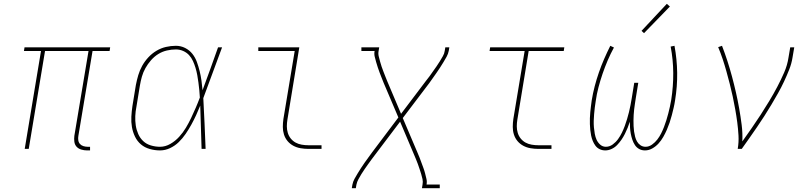

<svg xmlns="http://www.w3.org/2000/svg" viewBox="-20 -777 4240 1002"><path d="M434 8Q419 8 404 3.5Q389 -1 379.5 -11.5Q370 -22 368 -37.5Q366 -53 368 -68L442 -511H215L130 0H109L194 -511H105L108 -530H555L552 -511H463L389 -68Q387 -57 388.5 -45.5Q390 -34 397 -26Q404 -18 415 -14.5Q426 -11 437 -11H450V8Z M815 8Q788 8 761.5 0.5Q735 -7 715.5 -23.5Q696 -40 684.5 -64Q673 -88 668.5 -114Q664 -140 665.5 -168Q667 -196 671 -223L689 -333Q694 -359 701.5 -384.5Q709 -410 722 -433.5Q735 -457 754 -477.5Q773 -498 796.5 -512Q820 -526 846 -532Q872 -538 898 -538Q924 -538 946.5 -526.5Q969 -515 984 -496Q999 -477 1007.5 -453.5Q1016 -430 1022 -405.5Q1028 -381 1031.5 -356Q1035 -331 1037 -306Q1058 -362 1078 -418Q1098 -474 1118 -530H1139Q1114 -464 1090 -397.5Q1066 -331 1041 -265Q1045 -199 1047.5 -132.5Q1050 -66 1053 0H1032Q1030 -57 1028.5 -113.5Q1027 -170 1025 -226Q1015 -201 1003.5 -176Q992 -151 978.5 -126.5Q965 -102 949 -78.5Q933 -55 913 -35.5Q893 -16 867.5 -4Q842 8 815 8ZM815 -11Q843 -11 869 -26Q895 -41 915 -63Q935 -85 950 -110Q965 -135 977.5 -161.5Q990 -188 1001.5 -214.5Q1013 -241 1023 -268Q1022 -288 1020 -307.5Q1018 -327 1015.5 -346.5Q1013 -366 1009.5 -385Q1006 -404 1000.5 -422.5Q995 -441 987 -458.5Q979 -476 966.5 -489.5Q954 -503 936 -511Q918 -519 898 -519Q875 -519 851 -513.5Q827 -508 806 -495Q785 -482 768 -462.5Q751 -443 739 -421.5Q727 -400 720.5 -377Q714 -354 710 -330L692 -220Q687 -196 686 -171Q685 -146 688.5 -122.5Q692 -99 701.5 -77.5Q711 -56 727.5 -40.5Q744 -25 767.5 -18Q791 -11 815 -11Z M1589 0Q1569 0 1548.5 -3.5Q1528 -7 1510.5 -16.5Q1493 -26 1480.5 -41Q1468 -56 1462 -75Q1456 -94 1456 -114.5Q1456 -135 1459 -156L1518 -511H1328V-530H1542L1480 -153Q1477 -135 1477 -117.5Q1477 -100 1482 -83.5Q1487 -67 1497.5 -54Q1508 -41 1522.5 -33Q1537 -25 1554.5 -22Q1572 -19 1589 -19H1658V0Z M1816 205 1819 187Q1822 171 1830 156.5Q1838 142 1846.5 128Q1855 114 1864 100Q1873 86 1882.5 72.5Q1892 59 1902 45.5Q1912 32 1922 18L2059 -164L1982 -345Q1977 -358 1971.5 -371.5Q1966 -385 1961 -398.5Q1956 -412 1951.5 -425.5Q1947 -439 1943 -453Q1939 -467 1935.5 -481.5Q1932 -496 1935 -511H1866V-530H1959L1956 -512Q1953 -497 1956.5 -483Q1960 -469 1963.5 -456Q1967 -443 1971.5 -429.5Q1976 -416 1981 -403.5Q1986 -391 1991 -378Q1996 -365 2001 -353L2073 -183L2203 -355Q2213 -367 2222 -379.5Q2231 -392 2240 -405Q2249 -418 2258 -430.5Q2267 -443 2275 -456.5Q2283 -470 2291 -483.5Q2299 -497 2301 -512L2304 -530H2325L2322 -512Q2319 -496 2311 -481.5Q2303 -467 2294.5 -453Q2286 -439 2277 -425Q2268 -411 2258.5 -397.5Q2249 -384 2239.5 -370.5Q2230 -357 2220 -343L2082 -161L2159 20Q2165 33 2170 46.5Q2175 60 2180 73.5Q2185 87 2190 100.5Q2195 114 2198.5 128Q2202 142 2205.5 156.5Q2209 171 2206 186H2275V205H2182L2185 187Q2188 172 2185 158Q2182 144 2178 131Q2174 118 2169.5 104.5Q2165 91 2160.5 78.5Q2156 66 2150.5 53Q2145 40 2140 28L2068 -142L1938 30Q1929 42 1919.5 54.5Q1910 67 1901 80Q1892 93 1883 105.5Q1874 118 1866 131.5Q1858 145 1850.5 158.5Q1843 172 1840 187L1837 205Z M2789 0Q2769 0 2748.5 -3.5Q2728 -7 2710.5 -16.5Q2693 -26 2680.5 -41Q2668 -56 2662 -75Q2656 -94 2656 -114.5Q2656 -135 2659 -156L2718 -511H2535L2538 -530H2925L2922 -511H2739L2680 -153Q2677 -135 2677 -117.5Q2677 -100 2682 -83.5Q2687 -67 2697.5 -54Q2708 -41 2722.5 -33Q2737 -25 2754.5 -22Q2772 -19 2789 -19H2858V0Z M3139 8Q3123 8 3109.5 1.5Q3096 -5 3087.5 -16.5Q3079 -28 3073.5 -41.5Q3068 -55 3065 -69.5Q3062 -84 3060.5 -99Q3059 -114 3058.5 -129.5Q3058 -145 3058.5 -160.5Q3059 -176 3060.5 -191.5Q3062 -207 3064 -222.5Q3066 -238 3068 -253Q3074 -290 3083.5 -326.5Q3093 -363 3105.5 -399Q3118 -435 3133 -469.5Q3148 -504 3165 -538L3184 -529Q3166 -496 3151.5 -462Q3137 -428 3125 -393Q3113 -358 3103.5 -322Q3094 -286 3089 -250Q3086 -233 3084 -215.5Q3082 -198 3080.5 -181Q3079 -164 3078.5 -146.5Q3078 -129 3079.5 -112Q3081 -95 3084 -78.5Q3087 -62 3093.5 -47.5Q3100 -33 3112.5 -22Q3125 -11 3142 -11Q3161 -11 3177.5 -23Q3194 -35 3205.5 -51Q3217 -67 3225.5 -84.5Q3234 -102 3240.5 -119.5Q3247 -137 3252.5 -155.5Q3258 -174 3262.5 -192Q3267 -210 3270.5 -228.5Q3274 -247 3277 -265L3290 -345H3311L3298 -265Q3296 -250 3293.5 -235.5Q3291 -221 3289.5 -206.5Q3288 -192 3287 -177.5Q3286 -163 3286 -148.5Q3286 -134 3286.5 -119.5Q3287 -105 3289 -91Q3291 -77 3294.5 -63.5Q3298 -50 3304.5 -38.5Q3311 -27 3322.5 -19Q3334 -11 3349 -11Q3367 -11 3383 -22.5Q3399 -34 3410.5 -49Q3422 -64 3430.5 -81Q3439 -98 3445.5 -115Q3452 -132 3457.5 -149.5Q3463 -167 3467.5 -184.5Q3472 -202 3476 -220Q3480 -238 3483 -256Q3494 -327 3493.5 -396.5Q3493 -466 3480 -534L3500 -538Q3513 -468 3514 -397Q3515 -326 3503 -253Q3500 -233 3495.5 -214Q3491 -195 3486 -175.5Q3481 -156 3474.5 -137Q3468 -118 3460 -99.5Q3452 -81 3441.5 -62.5Q3431 -44 3417 -28.5Q3403 -13 3384.5 -2.5Q3366 8 3346 8Q3329 8 3315.5 0.5Q3302 -7 3293.5 -20Q3285 -33 3280 -48Q3275 -63 3272 -78.5Q3269 -94 3268 -110Q3267 -126 3267 -142Q3262 -126 3255.5 -110Q3249 -94 3241 -78Q3233 -62 3223 -47.5Q3213 -33 3200.5 -20Q3188 -7 3171.5 0.5Q3155 8 3139 8ZM3341 -604 3328 -616 3460 -757 3476 -743Z M3830 0Q3836 -35 3834 -70Q3832 -105 3827.5 -139Q3823 -173 3817 -206.5Q3811 -240 3804 -273Q3797 -306 3788.5 -339Q3780 -372 3771 -404.5Q3762 -437 3751.5 -468.5Q3741 -500 3728 -531L3748 -538Q3763 -499 3776 -459Q3789 -419 3800 -378Q3811 -337 3820.5 -295.5Q3830 -254 3837.5 -211.5Q3845 -169 3850.5 -126Q3856 -83 3854 -39Q3879 -74 3903 -108.5Q3927 -143 3950 -178.5Q3973 -214 3995 -250.5Q4017 -287 4036.5 -324Q4056 -361 4072.5 -399Q4089 -437 4095 -477L4104 -530H4125L4116 -477Q4111 -445 4098.5 -413.5Q4086 -382 4071.5 -351Q4057 -320 4040 -290Q4023 -260 4005.5 -230.5Q3988 -201 3969 -171.5Q3950 -142 3930.5 -113.5Q3911 -85 3891 -56.5Q3871 -28 3851 0Z"/></svg>

Font: Iosevka Curly Slab ThEx
Style: Italic
Weight: 100
Width: 7
Italic angle: -9°
Monospace: yes
Designer: Belleve Invis
Foundry: Belleve Invis
Version: Version 11.1.0; ttfautohint (v1.8.3)